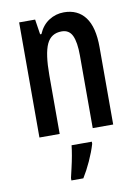

<svg xmlns="http://www.w3.org/2000/svg" viewBox="-87 -608 644 887"><g transform="rotate(-10 235.5 -164.5)"><path d="M275 -550Q340 -550 375 -503.5Q410 -457 410 -363V0H314V-341Q314 -403 299.5 -434Q285 -465 250 -465Q200 -465 179.5 -420.5Q159 -376 159 -275V0H64V-540H139L150 -469H156Q173 -509 205 -529.5Q237 -550 275 -550ZM299 71Q288 108 269.5 148.5Q251 189 231 221H175V210Q179 192 185.5 164.5Q192 137 197 109Q202 81 204 61H299Z"/></g></svg>

Font: Noto Sans Sinhala ExtraCondensed Medium
Style: Regular
Weight: 500
Width: 2
Designer: Jelle Bosma - Monotype Design Team
Foundry: Monotype Imaging Inc.
Version: Version 2.006; ttfautohint (v1.8.4.7-5d5b)